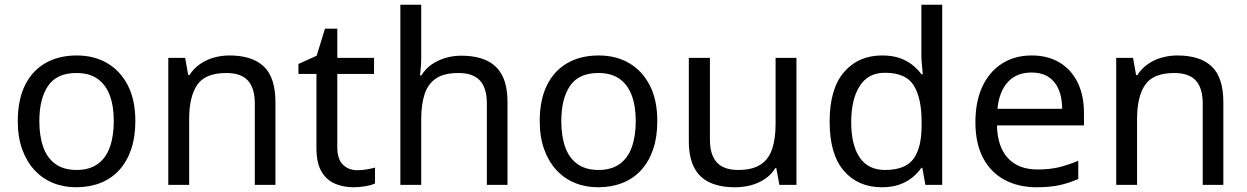

<svg xmlns="http://www.w3.org/2000/svg" viewBox="-20 -780 5262 810"><path d="M551 -269Q551 -202 533.5 -150.5Q516 -99 483.5 -63Q451 -27 404.5 -8.5Q358 10 301 10Q248 10 203 -8.5Q158 -27 125 -63Q92 -99 73.5 -150.5Q55 -202 55 -269Q55 -358 85 -419.5Q115 -481 171 -513.5Q227 -546 304 -546Q377 -546 432.5 -513.5Q488 -481 519.5 -419.5Q551 -358 551 -269ZM146 -269Q146 -206 162.5 -159.5Q179 -113 214 -88Q249 -63 303 -63Q357 -63 392 -88Q427 -113 443.5 -159.5Q460 -206 460 -269Q460 -333 443 -378Q426 -423 391.5 -447.5Q357 -472 302 -472Q220 -472 183 -418Q146 -364 146 -269Z M948 -546Q1044 -546 1093 -499.5Q1142 -453 1142 -349V0H1055V-343Q1055 -408 1026 -440Q997 -472 935 -472Q846 -472 812 -422Q778 -372 778 -278V0H690V-536H761L774 -463H779Q797 -491 823.5 -509.5Q850 -528 882 -537Q914 -546 948 -546Z M1487 -62Q1507 -62 1528 -65.5Q1549 -69 1562 -73V-6Q1548 1 1522 5.5Q1496 10 1472 10Q1430 10 1394.5 -4.5Q1359 -19 1337 -55Q1315 -91 1315 -156V-468H1239V-510L1316 -545L1351 -659H1403V-536H1558V-468H1403V-158Q1403 -109 1426.5 -85.5Q1450 -62 1487 -62Z M1757 -537Q1757 -518 1755.5 -498Q1754 -478 1752 -462H1758Q1775 -490 1801 -508Q1827 -526 1859 -535.5Q1891 -545 1925 -545Q1990 -545 2033.5 -524.5Q2077 -504 2099 -461Q2121 -418 2121 -349V0H2034V-343Q2034 -408 2005 -440Q1976 -472 1914 -472Q1854 -472 1820 -449.5Q1786 -427 1771.5 -383.5Q1757 -340 1757 -277V0H1669V-760H1757Z M2753 -269Q2753 -202 2735.5 -150.5Q2718 -99 2685.5 -63Q2653 -27 2606.5 -8.5Q2560 10 2503 10Q2450 10 2405 -8.5Q2360 -27 2327 -63Q2294 -99 2275.5 -150.5Q2257 -202 2257 -269Q2257 -358 2287 -419.5Q2317 -481 2373 -513.5Q2429 -546 2506 -546Q2579 -546 2634.5 -513.5Q2690 -481 2721.5 -419.5Q2753 -358 2753 -269ZM2348 -269Q2348 -206 2364.5 -159.5Q2381 -113 2416 -88Q2451 -63 2505 -63Q2559 -63 2594 -88Q2629 -113 2645.5 -159.5Q2662 -206 2662 -269Q2662 -333 2645 -378Q2628 -423 2593.5 -447.5Q2559 -472 2504 -472Q2422 -472 2385 -418Q2348 -364 2348 -269Z M3340 -536V0H3268L3255 -71H3251Q3234 -43 3207 -25Q3180 -7 3148 1.5Q3116 10 3081 10Q3017 10 2973.5 -10.5Q2930 -31 2908 -74Q2886 -117 2886 -185V-536H2975V-191Q2975 -127 3004 -95Q3033 -63 3094 -63Q3154 -63 3188.5 -85.5Q3223 -108 3237.5 -151.5Q3252 -195 3252 -257V-536Z M3700 10Q3600 10 3540 -59.5Q3480 -129 3480 -267Q3480 -405 3540.5 -475.5Q3601 -546 3701 -546Q3743 -546 3774 -535.5Q3805 -525 3828 -507Q3851 -489 3867 -467H3873Q3872 -480 3869.5 -505.5Q3867 -531 3867 -546V-760H3955V0H3884L3871 -72H3867Q3851 -49 3828 -30.5Q3805 -12 3773.5 -1Q3742 10 3700 10ZM3714 -63Q3799 -63 3833.5 -109.5Q3868 -156 3868 -250V-266Q3868 -366 3835 -419.5Q3802 -473 3713 -473Q3642 -473 3606.5 -416.5Q3571 -360 3571 -265Q3571 -169 3606.5 -116Q3642 -63 3714 -63Z M4332 -546Q4401 -546 4450.5 -516Q4500 -486 4526.5 -431.5Q4553 -377 4553 -304V-251H4186Q4188 -160 4232.5 -112.5Q4277 -65 4357 -65Q4408 -65 4447.5 -74.5Q4487 -84 4529 -102V-25Q4488 -7 4448 1.5Q4408 10 4353 10Q4277 10 4218.5 -21Q4160 -52 4127.5 -113.5Q4095 -175 4095 -264Q4095 -352 4124.5 -415Q4154 -478 4207.5 -512Q4261 -546 4332 -546ZM4331 -474Q4268 -474 4231.5 -433.5Q4195 -393 4188 -321H4461Q4461 -367 4447 -401Q4433 -435 4404.5 -454.5Q4376 -474 4331 -474Z M4947 -546Q5043 -546 5092 -499.5Q5141 -453 5141 -349V0H5054V-343Q5054 -408 5025 -440Q4996 -472 4934 -472Q4845 -472 4811 -422Q4777 -372 4777 -278V0H4689V-536H4760L4773 -463H4778Q4796 -491 4822.5 -509.5Q4849 -528 4881 -537Q4913 -546 4947 -546Z"/></svg>

Font: Noto Sans Sinhala
Style: Regular
Weight: 400
Designer: Jelle Bosma - Monotype Design Team
Foundry: Monotype Imaging Inc.
Version: Version 2.006